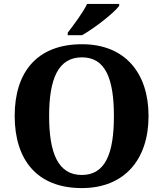

<svg xmlns="http://www.w3.org/2000/svg" viewBox="-20 -951 834 981"><path d="M326 -784V-771H399C463 -807 564 -886 589 -921V-931H425C404 -886 355 -822 326 -784ZM398 10C617 10 739 -137 739 -358C739 -580 617 -725 399 -725C167 -725 55 -580 55 -359C55 -137 167 10 398 10ZM398 -57C277 -57 231 -168 231 -358C231 -548 277 -658 399 -658C519 -658 562 -548 562 -358C562 -168 519 -57 398 -57Z"/></svg>

Font: Noto Serif Hentaigana Bold
Style: Regular
Weight: 700
Designer: Kazuhiro Yamada
Foundry: nipponia
Version: Version 1.000